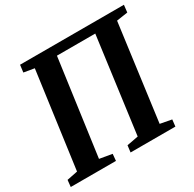

<svg xmlns="http://www.w3.org/2000/svg" viewBox="-161 -915 1100 1087"><g transform="rotate(-30 389.0 -371.5)"><path d="M2 0 6.5 -44 76.5 -58 162 -684 93.5 -695.5 99.5 -743H778.5L773 -695.5L700 -684.5L616.5 -58L691 -44L686 0H393L398.5 -44L473 -58L556.5 -683H306L220 -58L301.5 -44L297.5 0Z"/></g></svg>

Font: Merriweather 28pt
Style: Bold Italic
Weight: 700
Italic angle: -7.8°
Version: Version 2.101